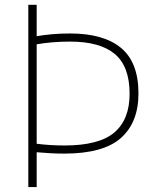

<svg xmlns="http://www.w3.org/2000/svg" viewBox="-20 -760 637 780"><path d="M95 0V-740.5H129V-613Q155.5 -617.5 189.5 -620.8Q223.5 -624 265 -624Q401 -624 471.8 -565.2Q542.5 -506.5 542.5 -380.5Q542.5 -262.5 471 -199.2Q399.5 -136 241 -136Q211.5 -136 185.2 -137.5Q159 -139 129 -141.5V0ZM242.5 -169Q382.5 -169 444.5 -221.8Q506.5 -274.5 506.5 -379Q506.5 -490 446.5 -540.5Q386.5 -591 265 -591Q227 -591 193.8 -588.2Q160.5 -585.5 129 -580V-176Q156.5 -172.5 184 -170.8Q211.5 -169 242.5 -169Z"/></svg>

Font: Encode Sans SC Thin
Style: Regular
Weight: 250
Designer: Multiple Designers
Foundry: Impallari Type
Version: Version 3.002